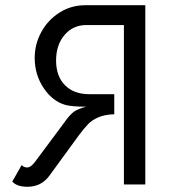

<svg xmlns="http://www.w3.org/2000/svg" viewBox="-20 -706 674 736"><path d="M537 -686V1H455V-610H311Q260 -610 227.5 -572Q195 -534 195 -474Q195 -414 229 -379.5Q263 -345 322 -345H418V-268Q382 -267 357.5 -256.5Q333 -246 318.5 -231Q304 -216 285 -191L169 -32Q138 10 85 10Q45 10 27 -10L63 -73Q72 -64 84 -64Q91 -64 97.5 -68.5Q104 -73 113 -84Q123 -97 201 -202L238 -252Q254 -272 267.5 -280.5Q281 -289 310 -297Q255 -297 230 -304Q181 -318 147 -369Q113 -420 113 -484Q113 -537 138.5 -583.5Q164 -630 208.5 -658Q253 -686 307 -686Z"/></svg>

Font: Bellota Text
Style: Bold
Weight: 700
Designer: Kemie Guaida
Foundry: Kemie Guaida
Version: Version 4.001